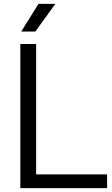

<svg xmlns="http://www.w3.org/2000/svg" viewBox="-20 -966 576 986"><path d="M84.5 0V-740H165.5V-70.5H530V0ZM89 -804 177.5 -946H264L161.5 -804Z"/></svg>

Font: Encode Sans
Style: Regular
Weight: 400
Designer: Multiple Designers
Foundry: Impallari Type
Version: Version 3.002; ttfautohint (v1.8.3) -l 8 -r 50 -G 200 -x 14 